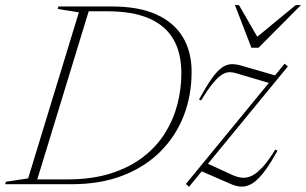

<svg xmlns="http://www.w3.org/2000/svg" viewBox="-52 -710 1180 740"><path d="M205 -18.5Q301.5 -18.5 374.5 -41.5Q447.5 -64.5 499.5 -104.8Q551.5 -145 584 -197Q616.5 -249 631.8 -308Q647 -367 647 -427Q647 -507 615.5 -560Q584 -613 520.8 -639.8Q457.5 -666.5 362 -666.5H254L269 -685H380.5Q481.5 -685 549.5 -654.8Q617.5 -624.5 652 -568Q686.5 -511.5 686.5 -433Q686.5 -341.5 655.8 -263Q625 -184.5 565.5 -125.2Q506 -66 420.2 -33Q334.5 0 224 0H59.5L57 -18.5ZM252 -662.5 170.5 -675.5 173 -685H295.5L86 0H-32L-29.5 -9.5L56.5 -22.5ZM664.5 -1 1045 -464.5 1057.5 -454 676.5 10ZM723 -323 715 -326.5Q742.5 -376.5 763 -405.8Q783.5 -435 801.5 -448.2Q819.5 -461.5 838.2 -462.5Q857 -463.5 880 -456.5L1018.5 -416.5L989 -389L862.5 -426.5Q847.5 -431.5 833.8 -431.8Q820 -432 804.8 -423Q789.5 -414 769.8 -390.5Q750 -367 723 -323ZM836 -1.5 712 -55.5 740.5 -83 841.5 -36.5Q863 -26.5 882 -25Q901 -23.5 920.5 -33.5Q940 -43.5 961.8 -67.8Q983.5 -92 1009 -133.5L1017.5 -129.5Q990 -79.5 967 -49Q944 -18.5 923.2 -4.8Q902.5 9 881.2 9.2Q860 9.5 836 -1.5ZM1108 -690.5 944.5 -526H917L853.5 -690.5H869L947 -555.5H924L1088 -690.5Z"/></svg>

Font: Newsreader 36pt ExtraLight
Style: Italic
Weight: 250
Italic angle: -17°
Designer: Hugues Gentile
Foundry: Production Type
Version: Version 1.003